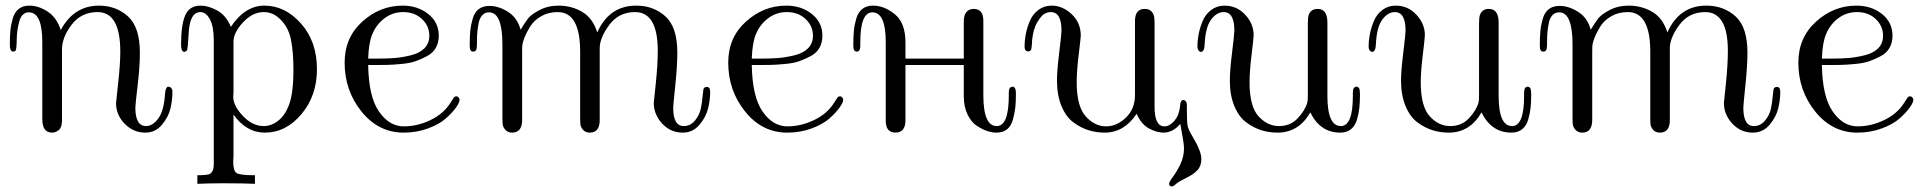

<svg xmlns="http://www.w3.org/2000/svg" viewBox="-20 -462 6867 685"><path d="M15.1 -303.2Q15.1 -333 17.1 -353.5Q19 -374 25.6 -396.5Q32.2 -418.9 47.1 -430.4Q62 -441.9 85 -441.9Q117.2 -441.9 149.7 -420.9Q182.1 -399.9 196.8 -355Q243.7 -441.9 333 -441.9Q394 -441.9 436.5 -403.6Q479 -365.2 479 -273.9Q479 -223.1 470.9 -156Q462.9 -88.9 462.9 -78.1Q462.9 -12.2 501 -12.2Q524.9 -12.2 544.9 -39.6Q564.9 -66.9 568.8 -127.9Q570.8 -152.8 581.1 -152.8Q584 -152.8 588.9 -149.9Q594.7 -146 595.2 -134.8Q595.2 -105 588.1 -75Q581.1 -44.9 557.6 -16.8Q534.2 11.2 498 11.2Q456.1 11.2 425 -20.3Q394 -51.8 394 -94.2Q394 -97.2 401.6 -166Q409.2 -234.9 409.2 -277.8Q409.2 -418.9 328.1 -418.9Q270 -418.9 235.6 -374Q201.2 -329.1 201.2 -285.2V-32.2Q201.2 -7.3 189.7 2Q178.2 11.2 166 11.2Q130.9 11.2 130.9 -37.1V-312Q130.9 -418 83 -418Q58.1 -418 49.1 -386.5Q40 -355 39.6 -319.6Q39.1 -284.2 35.2 -280.8Q30.3 -277.8 26.9 -277.8Q15.1 -278.3 15.1 -303.2Z M626 -303.2Q626 -373 640.9 -407.5Q655.8 -441.9 695.8 -441.9Q723.6 -441.9 755.1 -424.6Q786.6 -407.2 803.7 -366.2Q854.5 -442.4 923.8 -441.9Q997.1 -441.9 1054 -377.9Q1110.8 -314 1110.8 -214.8Q1110.8 -120.6 1055.4 -54.7Q1000 11.2 924.8 11.2Q858.9 11.2 813 -53.2V96.2Q813 99.1 812.5 105Q812 110.8 812 113.8Q812 147 823.5 155Q835 163.1 884.8 163.1H889.6V193.8Q852.5 191.9 777.8 191.9Q723.6 191.9 684.1 193.8V163.1H693.8Q714.8 162.1 722.9 160.6Q731 159.2 736.8 150.6Q742.7 142.1 742.7 123V-318.8Q742.7 -367.7 728.8 -393.3Q714.8 -418.9 694.8 -418.9Q688 -418.9 681.6 -416Q656.7 -404.8 653.3 -345Q649.9 -285.2 647 -282.2Q642.1 -277.3 637.7 -276.9Q626 -277.3 626 -303.2ZM812 -117.2Q812 -85 846.4 -48.6Q880.9 -12.2 920.9 -12.2Q948.7 -12.2 972.9 -31.5Q997.1 -50.8 1010.7 -86.9Q1026.9 -127.9 1026.9 -214.8Q1026.9 -276.9 1017.8 -321.5Q1008.8 -366.2 978 -395Q953.1 -418.9 920.9 -418.9Q880.9 -418.9 846.9 -382.1Q813 -345.2 813 -314V-130.9Q813 -127.9 812.5 -123.5Q812 -119.1 812 -117.2Z M1209.5 -238.8Q1209.5 -327.6 1272.5 -384.8Q1335.4 -441.9 1416.5 -441.9Q1470.7 -441.9 1508.1 -411.9Q1545.4 -381.8 1545.4 -335Q1545.4 -310.1 1534.9 -291.5Q1524.4 -272.9 1503.9 -262Q1483.4 -251 1463.6 -243.9Q1443.8 -236.8 1413.3 -233.9Q1382.8 -231 1363.3 -230.5Q1343.8 -230 1314.5 -230H1293.5Q1295.4 -117.2 1331.5 -64.9Q1368.7 -10.7 1421.4 -11.2Q1468.3 -11.2 1514.9 -33.2Q1561.5 -55.2 1586.4 -94.2Q1587.4 -95.2 1592 -103Q1596.7 -110.8 1599.6 -114.5Q1602.5 -118.2 1606.4 -118.2Q1611.3 -119.1 1615.5 -115Q1619.6 -110.8 1619.6 -106Q1619.6 -96.2 1606.7 -78.1Q1593.8 -60.1 1570.8 -39.6Q1547.9 -19 1507.3 -3.9Q1466.8 11.2 1420.4 11.2Q1330.6 11.2 1270 -63.7Q1209.5 -138.7 1209.5 -238.8ZM1293.5 -252.9H1324.7Q1360.8 -252.9 1386.7 -254.9Q1412.6 -256.8 1444.6 -264.4Q1476.6 -272 1494.1 -289.6Q1511.7 -307.1 1511.7 -335Q1511.7 -369.1 1485.6 -394Q1459.5 -418.9 1418.5 -418.9Q1381.3 -418.9 1352.1 -397Q1322.8 -375 1308.6 -340.8Q1295.4 -310.1 1293.5 -252.9Z M1655.8 -297.9Q1655.8 -330.1 1657.7 -351.1Q1659.7 -372.1 1666.3 -395Q1672.9 -418 1687.7 -429.4Q1702.6 -440.9 1726.6 -440.9Q1758.8 -440.9 1792.2 -419.9Q1825.7 -398.9 1837.4 -356Q1852.5 -380.9 1863.5 -395.5Q1874.5 -410.2 1904.5 -426Q1934.6 -441.9 1973.6 -441.9Q2018.6 -441.9 2056.6 -419.9Q2094.7 -397.9 2110.8 -346.2Q2153.8 -442.4 2250.5 -441.9Q2311.5 -441.9 2354 -403.6Q2396.5 -365.2 2396.5 -273.9Q2396.5 -228 2389.2 -157Q2381.8 -85.9 2381.8 -77.1Q2381.8 -12.2 2419.4 -12.2Q2443.4 -12.2 2459.5 -32Q2475.6 -51.8 2480.2 -74Q2484.9 -96.2 2486.8 -120.1L2489.7 -144Q2492.7 -151.9 2501.5 -151.9Q2513.7 -151.9 2513.7 -134.8Q2513.7 -105 2506.1 -74.5Q2498.5 -43.9 2475.1 -16.4Q2451.7 11.2 2415.5 11.2Q2372.6 11.2 2342.5 -21Q2312.5 -53.2 2312.5 -95.2Q2312.5 -96.2 2319.6 -163.6Q2326.7 -231 2326.7 -280.8Q2326.7 -418.9 2245.6 -418.9Q2187.5 -418.9 2153.6 -373Q2119.6 -327.1 2119.6 -290V-33.2Q2119.6 10.7 2084.5 11.2Q2060.5 11.2 2051.8 -13.2Q2049.8 -19 2049.8 -42V-277.8Q2049.8 -418.9 1969.7 -418.9Q1936.5 -418.9 1910.6 -404.1Q1884.8 -389.2 1871.1 -366.7Q1857.4 -344.2 1851.6 -329.1Q1845.7 -314 1843.8 -303.2Q1842.8 -298.3 1842.8 -274.9V-34.2Q1842.8 10.7 1807.6 11.2Q1783.7 11.2 1774.4 -13.2Q1772.5 -19 1772.5 -41V-303.2Q1772.5 -418.5 1724.6 -418Q1710.4 -418 1700.9 -408Q1691.4 -397.9 1688 -380.9Q1684.6 -363.8 1683.1 -348.4Q1681.6 -333 1681.6 -314.5Q1681.6 -295.9 1680.7 -291Q1679.7 -277.8 1667.7 -277.8Q1655.8 -277.8 1655.8 -297.9Z M2578.1 -238.8Q2578.1 -327.6 2641.1 -384.8Q2704.1 -441.9 2785.2 -441.9Q2839.4 -441.9 2876.7 -411.9Q2914.1 -381.8 2914.1 -335Q2914.1 -310.1 2903.6 -291.5Q2893.1 -272.9 2872.6 -262Q2852.1 -251 2832.3 -243.9Q2812.5 -236.8 2782 -233.9Q2751.5 -231 2731.9 -230.5Q2712.4 -230 2683.1 -230H2662.1Q2664.1 -117.2 2700.2 -64.9Q2737.3 -10.7 2790 -11.2Q2836.9 -11.2 2883.5 -33.2Q2930.2 -55.2 2955.1 -94.2Q2956.1 -95.2 2960.7 -103Q2965.3 -110.8 2968.3 -114.5Q2971.2 -118.2 2975.1 -118.2Q2980 -119.1 2984.1 -115Q2988.3 -110.8 2988.3 -106Q2988.3 -96.2 2975.3 -78.1Q2962.4 -60.1 2939.5 -39.6Q2916.5 -19 2876 -3.9Q2835.4 11.2 2789.1 11.2Q2699.2 11.2 2638.7 -63.7Q2578.1 -138.7 2578.1 -238.8ZM2662.1 -252.9H2693.4Q2729.5 -252.9 2755.4 -254.9Q2781.2 -256.8 2813.2 -264.4Q2845.2 -272 2862.8 -289.6Q2880.4 -307.1 2880.4 -335Q2880.4 -369.1 2854.2 -394Q2828.1 -418.9 2787.1 -418.9Q2750 -418.9 2720.7 -397Q2691.4 -375 2677.2 -340.8Q2664.1 -310.1 2662.1 -252.9Z M3024.4 -297.9V-303.2Q3024.4 -332 3026.4 -352.5Q3028.3 -373 3034.9 -395.5Q3041.5 -418 3056.4 -429.9Q3071.3 -441.9 3094.2 -441.9Q3135.3 -441.9 3172.9 -410.9Q3210.4 -379.9 3210.4 -311V-252.9H3418.5V-383.8Q3418.5 -407.7 3427.2 -418Q3437 -430.2 3453.1 -430.2Q3488.3 -430.2 3488.3 -388.2V-122.1Q3488.3 -12.2 3536.1 -12.2Q3579.1 -12.2 3579.1 -121.1V-129.9Q3579.1 -146 3584.5 -149.9Q3589.4 -152.8 3592.3 -152.8Q3604.5 -152.8 3604.5 -128.9Q3604.5 -96.7 3602.3 -77.9Q3600.1 -59.1 3593.8 -35.6Q3587.4 -12.2 3572.8 -0.5Q3558.1 11.2 3534.2 11.2Q3520 11.2 3502.7 5.6Q3485.4 0 3465.3 -12.9Q3445.3 -25.9 3431.9 -53.5Q3418.5 -81.1 3418.5 -118.2V-230H3210.4V-33.2Q3210.4 10.7 3175.3 11Q3140.1 11.2 3140.1 -30.8V-312Q3140.1 -418 3092.3 -418Q3049.3 -418 3049.3 -311V-300.8Q3049.3 -284.7 3044.4 -280.8Q3041.5 -277.8 3037.1 -277.8Q3024.4 -277.8 3024.4 -297.9Z M3635.3 -295.9Q3635.3 -316.9 3639.6 -339.8Q3644 -362.8 3654.1 -387Q3664.1 -411.1 3684.6 -426.5Q3705.1 -441.9 3731.9 -441.9Q3771 -441.9 3803.5 -411.4Q3835.9 -380.9 3835.9 -335Q3835.9 -328.1 3828.6 -268.1Q3821.3 -208 3821.3 -168.9Q3821.3 -83 3853.3 -47.1Q3885.3 -11.2 3926.3 -11.2Q3964.4 -11.2 3996.8 -42.2Q4029.3 -73.2 4029.3 -123V-389.2Q4030.3 -430.2 4064 -430.2Q4089.8 -430.2 4097.2 -404.8Q4099.1 -397 4099.1 -379.9V-81.1Q4099.1 -11.2 4134.3 -11.2Q4152.3 -11.2 4168.7 -29.5Q4185.1 -47.9 4189 -75.2Q4189.9 -78.1 4190.4 -86.7Q4190.9 -95.2 4193.4 -99.1Q4195.3 -104 4200.2 -105Q4205.1 -106 4209 -102.1Q4213.9 -98.1 4214.4 -87.9V-73.2Q4214.4 -27.3 4216.8 -14.2Q4219.2 -1 4233.9 23.9Q4266.1 77.1 4266.1 105Q4266.1 129.9 4252.2 145Q4238.3 160.2 4212.2 172.6Q4186 185.1 4176.3 193.8Q4167.5 202.6 4161.1 203.1Q4151.4 203.1 4150.9 193.8Q4150.9 187 4164.6 168.9Q4178.2 150.9 4191.2 124Q4204.1 97.2 4204.1 67.9Q4204.1 51.8 4198.7 23.9Q4193.4 -3.9 4190.9 -20Q4165 10.7 4131.3 11.2Q4106.4 11.2 4078.9 -3.9Q4051.3 -19 4035.2 -56.2Q3991.2 10.7 3921.9 11.2Q3892.1 11.2 3864 2.7Q3835.9 -5.9 3809.6 -25.4Q3783.2 -44.9 3767.1 -83.5Q3751 -122.1 3751 -174.8Q3751 -210 3759 -274.9Q3767.1 -339.8 3767.1 -353Q3767.1 -418.9 3729 -418.9Q3719.2 -418.9 3707.8 -413.6Q3696.3 -408.2 3681.2 -383.5Q3666 -358.9 3662.1 -316.9Q3662.1 -312 3661.6 -304.9Q3661.1 -297.9 3660.6 -294.9Q3660.2 -292 3659.7 -288.6Q3659.2 -285.2 3657.7 -283Q3656.2 -280.8 3653.3 -279.8Q3646.5 -276.9 3640.9 -280.8Q3635.3 -284.7 3635.3 -295.9Z M4252 -295.9Q4252 -316.9 4256.3 -339.8Q4260.7 -362.8 4270.8 -387Q4280.8 -411.1 4301.3 -426.5Q4321.8 -441.9 4348.6 -441.9Q4392.6 -441.9 4422.6 -409.4Q4452.6 -377 4452.6 -336.9Q4452.6 -327.1 4445.3 -266.6Q4438 -206.1 4438 -169.9Q4438 -82 4470 -47.1Q4502 -12.2 4543 -12.2Q4584 -12.2 4609.9 -40Q4635.7 -67.9 4644 -95.2Q4646 -102.1 4646 -125V-377.9Q4646 -398.9 4648.9 -408.2Q4656.7 -430.2 4680.7 -430.2Q4715.8 -430.2 4715.8 -381.8V-120.1Q4715.8 -12.2 4763.7 -12.2Q4806.6 -12.2 4806.6 -119.1V-130.9Q4806.6 -152.8 4819.8 -152.8Q4824.7 -152.8 4828.6 -147.9Q4831.5 -144 4832 -126Q4832 -98.1 4829.8 -77.6Q4827.6 -57.1 4821.3 -35.2Q4814.9 -13.2 4799.8 -1Q4784.7 11.2 4761.7 11.2Q4689.9 11.2 4654.8 -61Q4613.8 10.7 4538.6 11.2Q4507.8 11.2 4480.2 2.7Q4452.6 -5.9 4426.3 -25.4Q4399.9 -44.9 4383.8 -83.5Q4367.7 -122.1 4367.7 -174.8Q4367.7 -210 4375.7 -274.9Q4383.8 -339.8 4383.8 -353Q4383.8 -418.9 4345.7 -418.9Q4320.8 -418.9 4300.8 -392.1Q4280.8 -365.2 4277.8 -303.2Q4276.9 -277.3 4264.6 -276.9Q4259.8 -276.9 4255.9 -282.5Q4252 -288.1 4252 -295.9Z M4862.8 -295.9Q4862.8 -316.9 4867.2 -339.8Q4871.6 -362.8 4881.6 -387Q4891.6 -411.1 4912.1 -426.5Q4932.6 -441.9 4959.5 -441.9Q5003.4 -441.9 5033.4 -409.4Q5063.5 -377 5063.5 -336.9Q5063.5 -327.1 5056.2 -266.6Q5048.8 -206.1 5048.8 -169.9Q5048.8 -82 5080.8 -47.1Q5112.8 -12.2 5153.8 -12.2Q5194.8 -12.2 5220.7 -40Q5246.6 -67.9 5254.9 -95.2Q5256.8 -102.1 5256.8 -125V-377.9Q5256.8 -398.9 5259.8 -408.2Q5267.6 -430.2 5291.5 -430.2Q5326.7 -430.2 5326.7 -381.8V-120.1Q5326.7 -12.2 5374.5 -12.2Q5417.5 -12.2 5417.5 -119.1V-130.9Q5417.5 -152.8 5430.7 -152.8Q5435.5 -152.8 5439.5 -147.9Q5442.4 -144 5442.9 -126Q5442.9 -98.1 5440.7 -77.6Q5438.5 -57.1 5432.1 -35.2Q5425.8 -13.2 5410.6 -1Q5395.5 11.2 5372.6 11.2Q5300.8 11.2 5265.6 -61Q5224.6 10.7 5149.4 11.2Q5118.7 11.2 5091.1 2.7Q5063.5 -5.9 5037.1 -25.4Q5010.7 -44.9 4994.6 -83.5Q4978.5 -122.1 4978.5 -174.8Q4978.5 -210 4986.6 -274.9Q4994.6 -339.8 4994.6 -353Q4994.6 -418.9 4956.5 -418.9Q4931.6 -418.9 4911.6 -392.1Q4891.6 -365.2 4888.7 -303.2Q4887.7 -277.3 4875.5 -276.9Q4870.6 -276.9 4866.7 -282.5Q4862.8 -288.1 4862.8 -295.9Z M5473.6 -297.9Q5473.6 -330.1 5475.6 -351.1Q5477.5 -372.1 5484.1 -395Q5490.7 -418 5505.6 -429.4Q5520.5 -440.9 5544.4 -440.9Q5576.7 -440.9 5610.1 -419.9Q5643.6 -398.9 5655.3 -356Q5670.4 -380.9 5681.4 -395.5Q5692.4 -410.2 5722.4 -426Q5752.4 -441.9 5791.5 -441.9Q5836.4 -441.9 5874.5 -419.9Q5912.6 -397.9 5928.7 -346.2Q5971.7 -442.4 6068.4 -441.9Q6129.4 -441.9 6171.9 -403.6Q6214.4 -365.2 6214.4 -273.9Q6214.4 -228 6207 -157Q6199.7 -85.9 6199.7 -77.1Q6199.7 -12.2 6237.3 -12.2Q6261.2 -12.2 6277.3 -32Q6293.5 -51.8 6298.1 -74Q6302.7 -96.2 6304.7 -120.1L6307.6 -144Q6310.5 -151.9 6319.3 -151.9Q6331.5 -151.9 6331.5 -134.8Q6331.5 -105 6324 -74.5Q6316.4 -43.9 6293 -16.4Q6269.5 11.2 6233.4 11.2Q6190.4 11.2 6160.4 -21Q6130.4 -53.2 6130.4 -95.2Q6130.4 -96.2 6137.5 -163.6Q6144.5 -231 6144.5 -280.8Q6144.5 -418.9 6063.5 -418.9Q6005.4 -418.9 5971.4 -373Q5937.5 -327.1 5937.5 -290V-33.2Q5937.5 10.7 5902.3 11.2Q5878.4 11.2 5869.6 -13.2Q5867.7 -19 5867.7 -42V-277.8Q5867.7 -418.9 5787.6 -418.9Q5754.4 -418.9 5728.5 -404.1Q5702.6 -389.2 5689 -366.7Q5675.3 -344.2 5669.4 -329.1Q5663.6 -314 5661.6 -303.2Q5660.6 -298.3 5660.6 -274.9V-34.2Q5660.6 10.7 5625.5 11.2Q5601.6 11.2 5592.3 -13.2Q5590.3 -19 5590.3 -41V-303.2Q5590.3 -418.5 5542.5 -418Q5528.3 -418 5518.8 -408Q5509.3 -397.9 5505.9 -380.9Q5502.4 -363.8 5501 -348.4Q5499.5 -333 5499.5 -314.5Q5499.5 -295.9 5498.5 -291Q5497.6 -277.8 5485.6 -277.8Q5473.6 -277.8 5473.6 -297.9Z M6396 -238.8Q6396 -327.6 6459 -384.8Q6522 -441.9 6603 -441.9Q6657.2 -441.9 6694.6 -411.9Q6731.9 -381.8 6731.9 -335Q6731.9 -310.1 6721.4 -291.5Q6710.9 -272.9 6690.4 -262Q6669.9 -251 6650.1 -243.9Q6630.4 -236.8 6599.9 -233.9Q6569.3 -231 6549.8 -230.5Q6530.3 -230 6501 -230H6480Q6481.9 -117.2 6518.1 -64.9Q6555.2 -10.7 6607.9 -11.2Q6654.8 -11.2 6701.4 -33.2Q6748 -55.2 6772.9 -94.2Q6773.9 -95.2 6778.6 -103Q6783.2 -110.8 6786.1 -114.5Q6789.1 -118.2 6793 -118.2Q6797.9 -119.1 6802 -115Q6806.2 -110.8 6806.2 -106Q6806.2 -96.2 6793.2 -78.1Q6780.3 -60.1 6757.3 -39.6Q6734.4 -19 6693.8 -3.9Q6653.3 11.2 6606.9 11.2Q6517.1 11.2 6456.5 -63.7Q6396 -138.7 6396 -238.8ZM6480 -252.9H6511.2Q6547.4 -252.9 6573.2 -254.9Q6599.1 -256.8 6631.1 -264.4Q6663.1 -272 6680.7 -289.6Q6698.2 -307.1 6698.2 -335Q6698.2 -369.1 6672.1 -394Q6646 -418.9 6605 -418.9Q6567.9 -418.9 6538.6 -397Q6509.3 -375 6495.1 -340.8Q6481.9 -310.1 6480 -252.9Z"/></svg>

Font: CMU Serif Upright Italic
Style: UprightItalic
Weight: 500
Version: Version 0.7.0